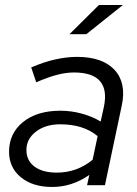

<svg xmlns="http://www.w3.org/2000/svg" viewBox="-20 -736 546 763"><path d="M187 7Q110 7 63 -31.5Q16 -70 16 -133Q16 -206 71.5 -251Q127 -296 220 -296Q263 -296 305 -284.5Q347 -273 380 -253L393 -312Q407 -380 377 -414Q347 -448 274 -448Q242 -448 206 -438.5Q170 -429 124 -409L104 -468Q155 -490 200.5 -500Q246 -510 286 -510Q387 -510 435 -458.5Q483 -407 464 -317L397 0H326L335 -41Q301 -17 264 -5Q227 7 187 7ZM85 -140Q85 -98 117 -74Q149 -50 206 -50Q245 -50 280.5 -62.5Q316 -75 348 -101L368 -195Q339 -219 302 -230.5Q265 -242 219 -242Q161 -242 123 -213Q85 -184 85 -140ZM373 -716H468L323 -600H256Z"/></svg>

Font: Red Hat Display
Style: Italic
Weight: 400
Italic angle: -12°
Designer: Pentagram / MCKL
Foundry: Pentagram / MCKL
Version: Version 1.003; Red Hat Display Italic